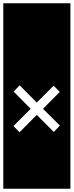

<svg xmlns="http://www.w3.org/2000/svg" viewBox="-32 -937 449 1170"><path d="M-12 -917H397V213H-12ZM87 -131 192 -237 296 -133 333 -172 230 -274 332 -377 295 -415 192 -312 88 -417 51 -379 155 -274 50 -169Z"/></svg>

Font: Zilla Slab Highlight Regular
Style: Regular
Weight: 400
Designer: Typotheque Type Foundry
Foundry: Typotheque type foundry
Version: Version 1.1; 2017; ttfautohint (v1.6)